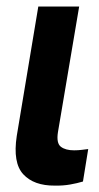

<svg xmlns="http://www.w3.org/2000/svg" viewBox="-20 -566 306 592"><path d="M98.1 -545.9H224.1L158.7 -158.7Q153.3 -124.5 167.7 -113.5Q182.1 -102.5 208.5 -102.5Q221.2 -102.5 232.4 -104Q243.7 -105.5 252 -106.4L235.8 -6.3Q218.3 -1 196.3 2.9Q174.3 6.8 148.9 6.3Q84.5 6.8 51.8 -28.6Q19 -64 31.7 -147Z"/></svg>

Font: Inter Tight SemiBold
Style: Italic
Weight: 600
Italic angle: -9.39999°
Designer: Rasmus Andersson
Foundry: rsms
Version: Version 3.004